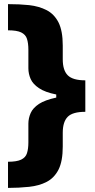

<svg xmlns="http://www.w3.org/2000/svg" viewBox="-20 -754 464 935"><path d="M395.5 -290V-209.5Q334 -209.5 310.1 -185.5Q285.6 -161.1 285.6 -107.4V-40.5Q285.6 30.8 265.1 71.8Q244.1 112.8 207 131.8Q171.4 150.4 122.1 155.8Q71.3 161.1 19 161.1V33.7Q61.5 33.7 83 23.4Q105 12.7 111.3 -7.8Q118.2 -29.3 118.2 -60.5V-151.9Q118.2 -178.2 129.4 -203.6Q140.1 -228 169.9 -248Q199.2 -267.1 253.9 -278.8Q309.1 -290 395.5 -290ZM19 -606.4V-733.9Q76.2 -733.9 122.1 -729Q169.9 -723.6 207 -704.6Q244.1 -685.5 265.1 -644.5Q285.6 -603.5 285.6 -532.2V-465.3Q285.6 -411.6 310.1 -387.2Q334.5 -362.8 395.5 -362.8V-282.7Q309.1 -282.7 253.9 -293.9Q199.2 -304.7 169.9 -324.7Q140.1 -344.7 129.4 -369.1Q118.2 -394.5 118.2 -421.4V-512.2Q118.2 -543.5 111.3 -564.9Q105 -585.4 83 -596.2Q62 -606.4 19 -606.4ZM253.9 -362.8H395.5V-209.5H253.9Z"/></svg>

Font: My Font
Style: Regular
Weight: 500
Designer: Rasmus Andersson
Foundry: rsms
Version: Version 0.001